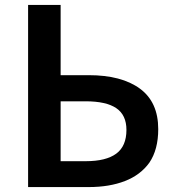

<svg xmlns="http://www.w3.org/2000/svg" viewBox="-20 -759 707 779"><path d="M94 -739H226V-454H340Q473 -454 547.5 -399.5Q622 -345 622 -235Q622 -152 586 -99Q550 -49 487 -24.5Q424 0 340 0H94ZM493 -232Q493 -292 452 -320Q411 -348 327 -348H226V-105H328Q410 -105 451.5 -135.5Q493 -166 493 -232Z"/></svg>

Font: Merged Yaku Han JP SemiBold
Style: Regular
Weight: 600
Designer: Ryoko NISHIZUKA 西塚涼子 (kana, bopomofo & ideographs); Paul D. Hunt (Latin, Greek & Cyrillic); Sandoll Communications 산돌커뮤니
Foundry: Adobe
Version: Version 2.004